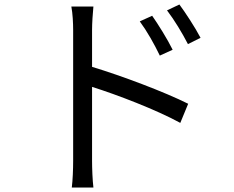

<svg xmlns="http://www.w3.org/2000/svg" viewBox="-20 -790 1040 853"><path d="M871 -622C847 -668 803 -735 777 -770L722 -744C756 -699 788 -646 815 -594ZM747 -569C724 -616 682 -683 656 -720L601 -695C634 -650 665 -595 690 -543ZM389 -657C389 -687 392 -730 395 -761H297C303 -730 305 -685 305 -657V-75C305 -38 303 11 299 43H395C391 11 389 -43 389 -75V-404C500 -369 673 -303 781 -244L816 -329C710 -382 521 -453 389 -493Z"/></svg>

Font: Noto Sans CJK JP Regular
Style: Regular
Weight: 400
Designer: Ryoko NISHIZUKA (kana & ideographs); Paul D. Hunt (Latin, Greek & Cyrillic); Wenlong ZHANG (bopomofo); Sandoll Communica
Foundry: Adobe Systems Incorporated
Version: Version 1.001;PS 1.001;hotconv 1.0.78;makeotf.lib2.5.61930